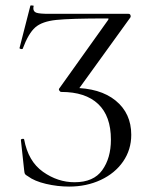

<svg xmlns="http://www.w3.org/2000/svg" viewBox="-20 -676 554 708"><path d="M83 -26Q74 -31 72 -34.5Q70 -38 69 -49L57 -160Q57 -163 62.5 -164Q68 -165 69 -162Q84 -81 138.5 -42.5Q193 -4 255 -4Q325 -4 357 -48.5Q389 -93 389 -161Q389 -248 342 -292.5Q295 -337 206 -337Q202 -337 199 -341.5Q196 -346 198 -349L377 -600Q381 -606 380.5 -607Q380 -608 373 -608Q240 -608 187.5 -602.5Q135 -597 110 -575Q85 -553 64 -497Q64 -495 60 -495Q57 -495 54 -496.5Q51 -498 52 -499L92 -655Q92 -656 96 -656Q106 -656 104 -653Q103 -650 103 -645Q103 -633 114.5 -629Q126 -625 161 -625H454Q459 -625 461 -620.5Q463 -616 461 -612L266 -342L247 -352Q349 -352 406.5 -305Q464 -258 464 -179Q464 -124 434 -80.5Q404 -37 351.5 -12.5Q299 12 235 12Q192 12 149.5 2Q107 -8 83 -26Z"/></svg>

Font: Cormorant Unicase
Style: Regular
Weight: 400
Designer: Christian Thalmann (Catharsis Fonts)
Foundry: Catharsis Fonts
Version: Version 4.000